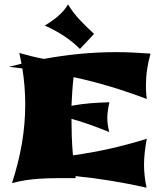

<svg xmlns="http://www.w3.org/2000/svg" viewBox="-20 -822 747 884"><path d="M329.1 -2Q278.8 -2 238.8 -1.7Q198.7 -1.5 164.3 0.7Q129.9 2.9 98.9 7.6Q67.9 12.2 35.2 21Q65.4 -71.3 80.8 -161.4Q96.2 -251.5 96.2 -341.8Q96.2 -423.3 83 -506.8Q52.7 -511.2 22.9 -514.2H21L79.1 -528.8L68.8 -578.1Q97.7 -569.8 125.5 -563Q153.3 -556.2 182.1 -550.8Q264.2 -565.9 347.4 -574Q430.7 -582 516.1 -582Q553.7 -582 591.6 -580.1Q629.4 -578.1 672.9 -575.2Q662.6 -538.6 657.2 -502Q651.9 -465.3 651.9 -426.8Q651.9 -415 652.6 -399.7Q653.3 -384.3 655.8 -366.2Q572.3 -397.9 488.8 -423.1Q405.3 -448.2 318.8 -466.8Q314.9 -433.6 312.7 -400.9Q310.5 -368.2 309.1 -335Q350.6 -342.8 393.8 -346.4Q437 -350.1 483.9 -351.1Q479.5 -333 476.8 -314.9Q474.1 -296.9 474.1 -277.8Q474.1 -249.5 482.9 -213.9Q439 -231.9 396 -247.3Q353 -262.7 309.1 -274.9Q309.1 -235.4 310.5 -192.6Q312 -149.9 315.9 -106.9Q399.4 -118.2 483.9 -137Q568.4 -155.8 655.8 -183.1Q649.9 -151.4 646.5 -121.3Q643.1 -91.3 643.1 -64Q643.1 -12.2 654.8 42Q571.8 23.4 491 10.3Q410.2 -2.9 327.1 -11.2ZM348.1 -596.7Q313.5 -630.9 274.9 -656.2Q236.3 -681.6 186 -704.6Q199.2 -711.9 214.8 -722.7Q230.5 -733.4 245.4 -746.1Q260.3 -758.8 272.9 -773.2Q285.6 -787.6 293 -801.8Q316.4 -763.7 347.2 -730.7Q377.9 -697.8 413.1 -666Z"/></svg>

Font: Shojumaru
Style: Regular
Weight: 400
Version: Version 1.001